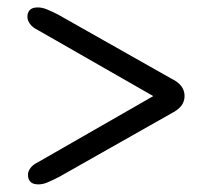

<svg xmlns="http://www.w3.org/2000/svg" viewBox="-20 -594 558 504"><path d="M391.5 -336.5V-347L82 -169.5Q66.5 -162 60 -153Q53.5 -144 53.5 -136Q53 -124.5 59.5 -117.2Q66 -110 80.5 -110Q92.5 -110 104.2 -115Q116 -120 134 -129L430 -296.5Q447 -305 455.8 -316.2Q464.5 -327.5 464.5 -342Q464.5 -356.5 455.8 -368Q447 -379.5 430 -387.5L132 -556Q115 -564.5 102.8 -569.5Q90.5 -574.5 79 -574.5Q64.5 -574.5 58 -567.5Q51.5 -560.5 52 -549Q52 -541 58.5 -531.5Q65 -522 79.5 -515Z"/></svg>

Font: Fraunces SemiBold
Style: Regular
Weight: 600
Version: Version 1.000;[b76b70a41]